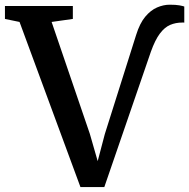

<svg xmlns="http://www.w3.org/2000/svg" viewBox="-40 -768 784 796"><path d="M293.5 7.5 41 -677 -19.5 -689.5V-743H262V-689.5L174 -677L332.5 -213L365 -100L394.5 -212L524.5 -623.5Q539.5 -671.5 562 -698.5Q584.5 -725.5 611 -737Q637.5 -748.5 663.5 -748.5Q689.5 -748.5 704 -745.8Q718.5 -743 724 -741V-673.5Q724 -674.5 721.5 -674.5Q719 -674.5 715.5 -674.5Q688.5 -674.5 665.5 -664.8Q642.5 -655 622.8 -628.8Q603 -602.5 585.5 -553.5L392.5 7.5Z"/></svg>

Font: Merriweather 24pt SemiBold
Style: Regular
Weight: 600
Designer: Eben Sorkin
Foundry: Eben Sorkin
Version: Version 2.100